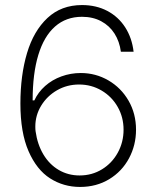

<svg xmlns="http://www.w3.org/2000/svg" viewBox="-20 -737 625 767"><path d="M61.5 -323.2Q61.5 -436 87.9 -524.7Q114.3 -613.3 169.4 -665Q224.6 -716.8 307.6 -716.8Q364.3 -716.8 408.7 -693.4Q453.1 -669.9 480.2 -627.7Q507.3 -585.4 513.7 -530.3H462.9Q457.5 -571.3 437.5 -602.8Q417.5 -634.3 384.3 -652.1Q351.1 -669.9 307.6 -669.9Q244.1 -669.9 200 -631.1Q155.8 -592.3 133.1 -517.6Q110.4 -442.9 110.4 -335.9H117.2Q132.3 -368.7 160.4 -393.6Q188.5 -418.5 225.6 -431.9Q262.7 -445.3 302.7 -445.3Q362.3 -445.3 413.1 -415.8Q463.9 -386.2 493.7 -334.5Q523.4 -282.7 523.4 -218.8Q523.4 -157.2 495.4 -104.7Q467.3 -52.2 416.3 -21.2Q365.2 9.8 299.8 9.8Q233.9 9.8 180.2 -24.4Q126.5 -58.6 94 -133.1Q61.5 -207.5 61.5 -323.2ZM473.6 -218.8Q473.6 -268.6 450.2 -309.8Q426.8 -351.1 386 -375.2Q345.2 -399.4 295.9 -399.4Q248 -399.4 208 -376.5Q168 -353.5 144.5 -314.9Q121.1 -276.4 121.1 -231.4Q121.1 -219.7 122.1 -212.9Q129.4 -160.2 153.3 -120.1Q177.2 -80.1 214.6 -58.1Q252 -36.1 297.9 -36.1Q347.7 -36.1 387.7 -60.8Q427.7 -85.4 450.7 -127.4Q473.6 -169.4 473.6 -218.8Z"/></svg>

Font: Pretendard ExtraLight
Style: Regular
Weight: 200
Designer: Base glyphs from Inter by Rasmus Andersson; Hangeul glyphs from Noto Sans CJK(Source Han Sans) by Jang Soo-young and Kan
Foundry: Kil Hyung-jin
Version: Version 1.309